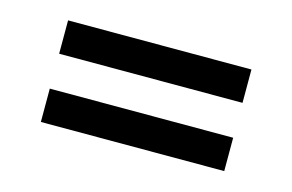

<svg xmlns="http://www.w3.org/2000/svg" viewBox="-42 -561 542 356"><g transform="rotate(15 229.0 -383.5)"><path d="M53 -417V-481H405V-417ZM53 -286V-350H405V-286Z"/></g></svg>

Font: Big Shoulders Text
Style: Regular
Weight: 400
Designer: Patric King
Foundry: XO Type Co
Version: Version 1.000; ttfautohint (v1.8.2)